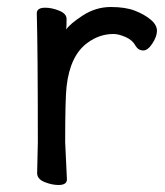

<svg xmlns="http://www.w3.org/2000/svg" viewBox="-20 -512 470 548"><path d="M147 16Q128 16 107 7.5Q86 -1 86 -18L88 -106Q88 -367 85 -474Q85 -490 109 -490Q128 -490 149 -481.5Q170 -473 170 -458Q170 -436 169 -428Q180 -444 215 -467Q253 -492 296 -492Q338 -492 365 -481.5Q392 -471 410 -456Q428 -441 428 -424Q428 -408 415 -388Q402 -368 389 -368Q375 -368 367 -381Q358 -398 338 -406.5Q318 -415 304 -415Q264 -415 230 -390Q180 -354 170 -265Q166 -230 166 -106L171 0Q171 16 147 16Z"/></svg>

Font: LXGW WenKai Medium
Style: Regular
Weight: 500
Designer: LXGW / Fontworks Inc.
Foundry: LXGW / Fontworks Inc.
Version: Version 1.501; October 10, 2024